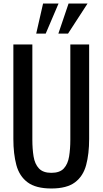

<svg xmlns="http://www.w3.org/2000/svg" viewBox="-20 -1063 583 1092"><path d="M272 9Q184 9 137 -26Q90 -61 73 -124.5Q56 -188 56 -273V-810H164V-268Q164 -216 171 -173Q178 -130 201.5 -105Q225 -80 272 -80Q320 -80 343 -105Q366 -130 373 -173Q380 -216 380 -268V-810H487V-273Q487 -188 470 -124.5Q453 -61 406.5 -26Q360 9 272 9ZM312 -872 370 -1043H478L367 -872ZM186 -872 225 -1043H313L240 -872Z"/></svg>

Font: Oswald
Style: Regular
Weight: 400
Designer: Vernon Adams
Foundry: Vernon Adams
Version: Version 4.103; ttfautohint (v1.8.3)